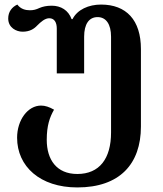

<svg xmlns="http://www.w3.org/2000/svg" viewBox="-20 -569 714 842"><path d="M319 253C505 253 598 150 598 -14V-354C598 -481 534 -549 423 -549C369 -549 319 -527 298 -485H294C280 -524 247 -544 207 -544C184 -544 167 -540 153 -534C138 -527 127 -524 111 -524C92 -524 71 -529 56 -549C32 -538 16 -517 16 -488C16 -447 52 -430 79 -430C110 -430 129 -442 143 -457C159 -473 177 -489 196 -489C219 -489 229 -470 229 -444V-247H349V-408C349 -463 370 -494 408 -494C445 -494 467 -463 467 -408V12C467 127 416 194 319 194C228 194 185 131 185 44C185 -18 198 -55 217 -88C196 -100 178 -106 160 -106C102 -106 55 -43 55 35C55 161 156 253 319 253Z"/></svg>

Font: Noto Serif Georgian SemiBold
Style: Regular
Weight: 600
Designer: Monotype Design Team, Akaki Razmadze
Foundry: Google LLC
Version: Version 2.003